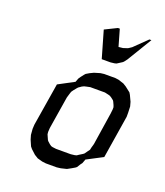

<svg xmlns="http://www.w3.org/2000/svg" viewBox="-116 -681 653 761"><g transform="rotate(20 210.5 -301.0)"><path d="M69.8 -110.8 70.8 -128.9 100.1 -309.1 166 -344.2 171.9 -359.9 178.2 -369.1 188 -381.8 192.9 -387.2 206.1 -395 222.2 -402.8 247.1 -410.2 262.2 -412.1H309.1L323.2 -410.2L346.2 -402.8L358.9 -395L380.9 -377.9L386.2 -369.1L397.9 -344.2L402.8 -326.2L403.8 -300.8V-283.2L375 -103L308.1 -67.9L301.8 -50.8L295.9 -43L287.1 -28.8L282.2 -24.9L269 -17.1L252 -7.8L228 -2L211.9 0H166L149.9 -2L128.9 -7.8L113.8 -17.1L95.2 -34.2L87.9 -43L77.1 -67.9L71.8 -85.9ZM131.8 -120.1 132.8 -110.8 136.2 -103 142.1 -89.8 145 -85.9 154.8 -77.1 162.1 -71.8 168.9 -69.8 184.1 -67.9H246.1L262.2 -69.8L270 -71.8L277.8 -77.1L292 -85.9L296.9 -89.8L306.2 -103L312 -110.8L314 -120.1L318.8 -137.2L339.8 -273.9L341.8 -292V-300.8L338.9 -309.1L333 -321.8L330.1 -326.2L318.8 -335L312 -338.9L305.2 -340.8L290 -344.2H228L211.9 -340.8L204.1 -338.9L195.8 -335L183.1 -326.2L179.2 -321.8L168.9 -309.1L163.1 -300.8L160.2 -292L154.8 -273.9L132.8 -137.2ZM200.2 -577.1 251 -602.1H258.8L278.8 -532.2L296.9 -534.2L312 -539.1L316.9 -541L330.1 -549.8L383.8 -602.1H392.1L329.1 -498L319.8 -485.8L315.9 -481.9L300.8 -472.2L293.9 -467.8L286.1 -465.8L270 -463.9H232.9Z"/></g></svg>

Font: Petahja
Style: Italic
Weight: 400
Designer: T. Christopher White
Version: Version 1.1